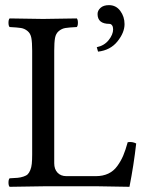

<svg xmlns="http://www.w3.org/2000/svg" viewBox="-20 -718 566 740"><path d="M399.9 -698.2Q427.2 -698.2 443.6 -676Q460 -653.8 460 -625Q460 -592.3 432.6 -558.3Q405.3 -524.4 357.9 -519L353 -536.1Q381.8 -542 398.9 -563.5Q416 -585 416 -605Q416 -614.7 411.9 -620.4Q407.7 -626 401.9 -626Q356 -626 356 -664.1Q356 -677.2 367.4 -687.7Q378.9 -698.2 399.9 -698.2ZM147 0Q65.9 1 17.1 2Q12.7 -2.4 12.7 -14.4Q12.7 -26.4 17.1 -30.8Q37.1 -31.7 48.1 -32.7Q59.1 -33.7 70.3 -37.4Q81.5 -41 86.9 -46.4Q92.3 -51.8 96.7 -62.3Q101.1 -72.8 102.5 -86.7Q104 -100.6 104 -122.1V-522.9Q104 -554.7 100.8 -571.8Q97.7 -588.9 86.2 -598.4Q74.7 -607.9 60.8 -610.1Q46.9 -612.3 17.1 -613.8Q12.7 -618.2 12.7 -630.4Q12.7 -642.6 17.1 -647Q116.7 -645 146 -645Q178.2 -645 275.9 -647Q280.3 -642.6 280.3 -630.4Q280.3 -618.2 275.9 -613.8Q246.1 -612.3 232.2 -610.1Q218.3 -607.9 206.8 -598.4Q195.3 -588.9 192.1 -571.8Q189 -554.7 189 -522.9V-88.9Q189 -65.9 201.7 -52.5Q214.4 -39.1 235.8 -39.1H349.1Q376.5 -39.1 397.2 -48.8Q418 -58.6 432.1 -78.1Q446.3 -97.7 455.1 -118.7Q463.9 -139.6 472.2 -169.9Q489.7 -172.9 504.9 -165Q495.6 -82 479 2Q387.2 0 359.9 0Z"/></svg>

Font: Linux Libertine G
Style: Regular
Weight: 400
Designer: Philipp H. Poll
Foundry: Philipp H. Poll
Version: Version 4.7.5